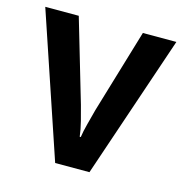

<svg xmlns="http://www.w3.org/2000/svg" viewBox="-86 -623 672 703"><g transform="rotate(15 249.5 -271.5)"><path d="M184 0 1 -543H128L220 -230Q227 -205 235 -173.5Q243 -142 246 -116H250Q253 -138 261 -168Q269 -198 276 -225L371 -543H498L314 0Z"/></g></svg>

Font: Noto Sans Lao SemiCondensed SemiBold
Style: Regular
Weight: 600
Width: 4
Designer: Monotype Design Team
Foundry: Monotype Imaging Inc.
Version: Version 2.003; ttfautohint (v1.8.4.7-5d5b)